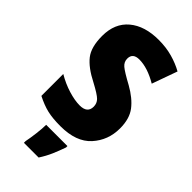

<svg xmlns="http://www.w3.org/2000/svg" viewBox="-289 -791 1079 1079"><g transform="rotate(45 250.5 -251.5)"><path d="M475 -218Q475 -295 439.5 -341Q404 -387 338 -424Q268 -462 247 -480Q226 -498 226 -524Q226 -569 278 -569Q343 -569 423 -522L477 -673Q436 -696 386 -710Q336 -724 277 -724Q166 -724 101 -669.5Q36 -615 36 -515Q36 -426 72 -380.5Q108 -335 185 -296Q249 -262 266.5 -244Q284 -226 284 -200Q284 -149 223 -149Q184 -149 133 -164.5Q82 -180 33 -209V-35Q82 -10 124 0Q166 10 229 10Q354 10 414.5 -57Q475 -124 475 -218ZM336 61H167Q167 90 161.5 134Q156 178 150 207V221H267Q291 184 306.5 148Q322 112 336 72Z"/></g></svg>

Font: Noto Sans Display SemiCondensed Black
Style: Regular
Weight: 900
Width: 4
Designer: Monotype Design Team
Foundry: Monotype Imaging Inc.
Version: Version 1.900